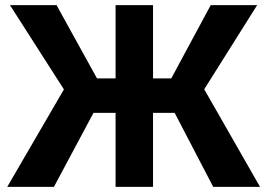

<svg xmlns="http://www.w3.org/2000/svg" viewBox="-20 -731 1038 751"><path d="M814 0H997.1L778.8 -381.8L985.8 -710.9H804.2L649.9 -424.3H578.6V-710.9H432.1V-424.3H359.4L201.2 -710.9H19L230 -381.3L8.3 0H190.9L345.7 -289.6H432.1V0H578.6V-289.6H663.1Z"/></svg>

Font: Roboto
Style: Bold
Weight: 700
Designer: Google
Version: Version 2.137; 2017